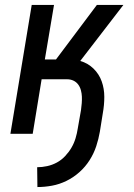

<svg xmlns="http://www.w3.org/2000/svg" viewBox="-20 -540 540 775"><path d="M131 215 130 135Q150 135 170.5 130.5Q191 126 209.5 116Q228 106 243 90Q258 74 268.5 56Q279 38 285 18Q291 -2 294 -22L307 -96Q309 -110 310 -123.5Q311 -137 310.5 -150Q310 -163 306.5 -176Q303 -189 295.5 -199Q288 -209 276.5 -214.5Q265 -220 251 -220H148L112 0H22L108 -520H198L161 -300H206L371 -520H478L304 -294Q335 -285 357.5 -263Q380 -241 390.5 -211.5Q401 -182 401 -149Q401 -116 395 -83L383 -8Q378 21 368.5 50Q359 79 342 106Q325 133 301 154.5Q277 176 248.5 190Q220 204 190 209.5Q160 215 131 215Z"/></svg>

Font: Iosevka Term Curly Md Obl
Style: Regular
Weight: 500
Italic angle: -9°
Designer: Belleve Invis
Foundry: Belleve Invis
Version: Version 32.3.0